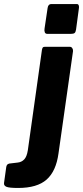

<svg xmlns="http://www.w3.org/2000/svg" viewBox="-117 -762 412 952"><path d="M173 -1Q161 87 114 128.5Q67 170 -27 170Q-72 170 -85.5 164Q-99 158 -97 145L-86 66Q-85 60 -82 55.5Q-79 51 -71 49L-29 44Q-10 42 3 28.5Q16 15 21 -17L91 -515Q93 -525 96 -527.5Q99 -530 107 -530H229Q237 -530 241.5 -523Q246 -516 245 -508L173 -1ZM260 -615Q258 -602 252.5 -598Q247 -594 233 -594H118Q108 -594 105 -602Q102 -610 104 -621L119 -722Q122 -742 137 -742H264Q271 -742 273.5 -735Q276 -728 274 -719Z"/></svg>

Font: Libre Franklin Thin
Style: Bold Italic
Weight: 700
Italic angle: -8°
Version: Version 3.000